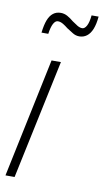

<svg xmlns="http://www.w3.org/2000/svg" viewBox="-85 -767 438 808"><g transform="rotate(10 134.0 -363.0)"><path d="M-1 0 106 -510H146L38 0ZM44 -618Q48 -652 56 -672.5Q64 -693 77.5 -703.5Q91 -714 110 -714Q125 -714 138.5 -706.5Q152 -699 165 -688Q176 -680 187.5 -673Q199 -666 209 -666Q220 -666 228 -681Q236 -696 239 -726H269Q266 -693 257.5 -672Q249 -651 235 -640.5Q221 -630 203 -630Q188 -630 175 -638Q162 -646 148 -655Q137 -664 126 -670.5Q115 -677 104 -677Q93 -677 85 -662Q77 -647 73 -618Z"/></g></svg>

Font: Saira UltraCondensed ExtraLight
Style: Italic
Weight: 250
Width: 1
Italic angle: -12°
Designer: Hector Gatti with collaboration of the Omnibus-Type team
Foundry: Omnibus-Type
Version: Version 1.101